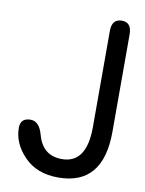

<svg xmlns="http://www.w3.org/2000/svg" viewBox="-86 -824 672 888"><g transform="rotate(10 250.0 -380.0)"><path d="M460 -249Q460 2.9 249 2.9Q148.4 2.9 89.4 -58.1Q30.3 -119.1 30.3 -192.4Q30.3 -238.3 78.1 -238.3Q119.1 -238.3 135.7 -176.8Q161.1 -84 251 -84Q366.2 -84 367.2 -252V-706.1Q367.2 -762.7 414.1 -762.7Q460 -762.7 460 -706.1Z"/></g></svg>

Font: MotoyaLMaru
Style: W3 mono
Weight: 400
Version: Version 1.01